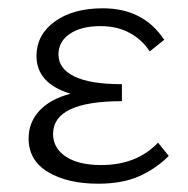

<svg xmlns="http://www.w3.org/2000/svg" viewBox="-20 -438 453 463"><path d="M387 -62Q356 -31 315.5 -13Q275 5 217 5Q143 5 96 -23Q49 -51 49 -104Q49 -143 75 -171Q101 -199 150 -212Q68 -237 68 -303Q68 -354 112 -386Q156 -418 228 -418Q326 -418 376 -342L341 -314Q323 -342 293 -358.5Q263 -375 222 -375Q176 -375 148.5 -356.5Q121 -338 121 -307Q121 -272 159.5 -253.5Q198 -235 274 -235V-194Q108 -194 108 -115Q108 -81 138.5 -60.5Q169 -40 224 -40Q310 -40 361 -94Z"/></svg>

Font: Ysabeau Infant Semilight
Style: Regular
Weight: 300
Designer: Christian Thalmann (Catharsis Fonts)
Version: Version 0.003